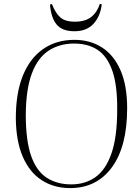

<svg xmlns="http://www.w3.org/2000/svg" viewBox="-20 -949 715 983"><path d="M61 -344Q61 -474 97.5 -563Q134 -652 201.5 -698.5Q269 -745 361 -745Q442 -745 503 -705.5Q564 -666 597.5 -588Q631 -510 631 -395Q631 -199 553 -92.5Q475 14 339 14Q256 14 193.5 -26.5Q131 -67 96.5 -147Q62 -227 61 -344ZM112 -361Q112 -230 139 -152Q166 -74 218.5 -39.5Q271 -5 345 -5Q416 -5 468.5 -42Q521 -79 550.5 -163Q580 -247 580 -388Q581 -513 555 -587Q529 -661 480 -693.5Q431 -726 359 -726Q285 -726 229.5 -690Q174 -654 143.5 -574Q113 -494 112 -361ZM246 -928Q263 -884 287.5 -861Q312 -838 364 -838Q417 -838 447.5 -862.5Q478 -887 491 -929L501 -927Q494 -866 459 -827.5Q424 -789 361 -789Q298 -789 269.5 -824Q241 -859 236 -926Z"/></svg>

Font: Display Extralight
Style: Italic
Weight: 200
Italic angle: -2°
Designer: Latin by Veronika Burian and Jose Scaglione. Greek by Irene Vlachou. Cyrillic by Vera Evstafieva
Foundry: TypeTogether
Version: Version 3.002